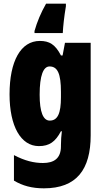

<svg xmlns="http://www.w3.org/2000/svg" viewBox="-20 -786 564 1046"><path d="M339 -752V-766H231C203 -717 182 -667 168 -617V-606H322C324 -644 329 -692 339 -752ZM197 -563C93 -563 32 -453 32 -272C32 -99 93 10 192 10C249 10 282 -14 312 -71H317C314 -51 312 -17 312 5V11C312 78 273 102 214 102C165 102 115 90 56 59V198C103 226 154 240 219 240C398 240 474 137 474 -49V-553H334L321 -484H312C281 -544 249 -563 197 -563ZM250 -424C294 -424 312 -384 312 -285V-256C312 -168 294 -129 251 -129C215 -129 196 -176 196 -270C196 -375 216 -424 250 -424Z"/></svg>

Font: Noto Sans Georgian ExtraCondensed Black
Style: Regular
Weight: 900
Width: 2
Designer: Monotype Design Team, Akaki Razmadze
Foundry: Google LLC
Version: Version 2.005